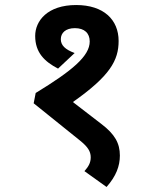

<svg xmlns="http://www.w3.org/2000/svg" viewBox="-20 -652 603 764"><path d="M283 -632C169 -632 120 -569 120 -509C120 -443 157 -407 211 -379L277 -441C239 -455 222 -472 222 -496C222 -521 241 -540 278 -540C316 -540 337 -520 337 -487C337 -429 268 -371 122 -282L114 -241L298 -93C329 -68 341 -50 341 -26C341 -4 332 11 316 29L404 92C442 49 457 9 457 -33C457 -82 437 -118 383 -159L270 -246C418 -350 452 -412 452 -489C452 -574 392 -632 283 -632Z"/></svg>

Font: Noto Sans SemiBold
Style: Italic
Weight: 600
Italic angle: -12°
Designer: Monotype Design Team
Foundry: Monotype Imaging Inc.
Version: Version 2.013